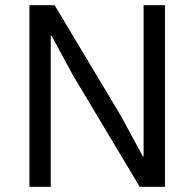

<svg xmlns="http://www.w3.org/2000/svg" viewBox="-20 -718 747 738"><path d="M262 -426 178 -581H175V0H93V-698H190L445 -272L529 -117H532V-698H614V0H517Z"/></svg>

Font: IBM Plex Sans KR
Style: Regular
Weight: 400
Designer: Mike Abbink; Paul van der Laan; Pieter van Rosmalen; Wujin Sim; Chorong Kim; Dohee Lee;
Foundry: Sandoll Inc.
Version: Version 1.001